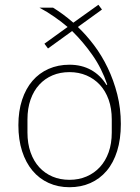

<svg xmlns="http://www.w3.org/2000/svg" viewBox="-20 -772 588 804"><path d="M407 -732 306 -659Q341 -626 373.5 -583Q406 -540 431 -488Q456 -436 471 -377Q486 -318 486 -253Q486 -189 470.5 -139.5Q455 -90 426.5 -56.5Q398 -23 358.5 -5.5Q319 12 271 12Q223 12 183.5 -6Q144 -24 116 -57.5Q88 -91 72.5 -139Q57 -187 57 -248Q57 -307 72.5 -354Q88 -401 116 -433.5Q144 -466 183.5 -483.5Q223 -501 271 -501Q322 -501 361.5 -479Q401 -457 426 -416L429 -418Q406 -486 367 -541.5Q328 -597 282 -642L181 -569L166 -589L263 -659Q240 -679 208.5 -701Q177 -723 145 -740H202Q223 -727 243.5 -712Q264 -697 287 -677L392 -752ZM271 -19Q310 -19 342.5 -33Q375 -47 398.5 -72.5Q422 -98 435 -134.5Q448 -171 448 -217V-272Q448 -318 435 -354.5Q422 -391 398.5 -416.5Q375 -442 342.5 -456Q310 -470 271 -470Q232 -470 200 -456.5Q168 -443 144.5 -417.5Q121 -392 108 -355Q95 -318 95 -272V-217Q95 -171 108 -134Q121 -97 144.5 -71.5Q168 -46 200 -32.5Q232 -19 271 -19Z"/></svg>

Font: IBM Plex Sans Arabic ExtraLight
Style: Regular
Weight: 200
Designer: Mike Abbink, Paul van der Laan, Pieter van Rosmalen, Wael Morcos, Khajak Apelian
Foundry: Bold Monday
Version: Version 1.1